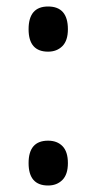

<svg xmlns="http://www.w3.org/2000/svg" viewBox="-20 -559 296 591"><path d="M128 -400Q68 -400 68 -469Q68 -539 128 -539Q189 -539 189 -469Q189 -434 172 -417Q155 -400 128 -400ZM128 12Q68 12 68 -57Q68 -126 128 -126Q156 -126 172.5 -109Q189 -92 189 -57Q189 -22 172 -5Q155 12 128 12Z"/></svg>

Font: Noto Sans Tamil ExtraCondensed Medium
Style: Regular
Weight: 500
Width: 2
Designer: Jelle Bosma - Monotype Design Team
Foundry: Monotype Imaging Inc.
Version: Version 2.004; ttfautohint (v1.8.4.7-5d5b)